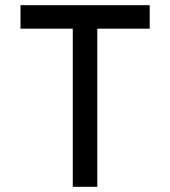

<svg xmlns="http://www.w3.org/2000/svg" viewBox="-20 -720 656 740"><path d="M260.5 0V-609.5H59V-700H557V-609.5H355V0Z"/></svg>

Font: Overpass Mono Light Medium
Style: Regular
Weight: 500
Monospace: yes
Version: Version 4.000